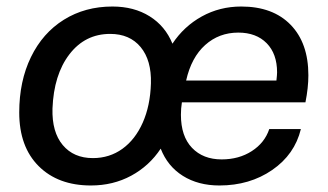

<svg xmlns="http://www.w3.org/2000/svg" viewBox="-20 -559 1005 589"><path d="M39 -214Q39 -310 75 -384Q111 -458 176 -498.5Q241 -539 325 -539Q391 -539 439 -509Q487 -479 509 -425Q544 -478 599 -508.5Q654 -539 720 -539Q817 -539 871.5 -483Q926 -427 926 -328Q926 -290 917 -245H538Q535 -226 535 -207Q535 -141 569 -105.5Q603 -70 660 -70Q713 -70 752.5 -95.5Q792 -121 806 -163H903Q884 -85 815 -37.5Q746 10 653 10Q588 10 541 -19.5Q494 -49 473 -103Q438 -50 382.5 -20Q327 10 259 10Q158 10 98.5 -49.5Q39 -109 39 -214ZM443 -303Q445 -374 411.5 -414.5Q378 -455 318 -455Q241 -455 193 -392.5Q145 -330 141 -226Q139 -154 172.5 -114Q206 -74 265 -74Q316 -74 355.5 -102.5Q395 -131 418 -183Q441 -235 443 -303ZM828 -312Q830 -330 830 -337Q830 -394 798 -426.5Q766 -459 711 -459Q652 -459 609.5 -421Q567 -383 551 -312Z"/></svg>

Font: Mona Sans Medium
Style: Italic
Weight: 500
Italic angle: -11.7°
Designer: Deni Anggara
Foundry: GitHub
Version: Version 2.000